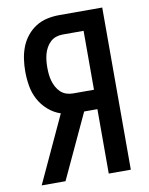

<svg xmlns="http://www.w3.org/2000/svg" viewBox="-83 -796 666 857"><g transform="rotate(-10 250.0 -367.5)"><path d="M144 0H36L176 -302Q145 -312 119.5 -334.5Q94 -357 78.5 -386Q63 -415 57.5 -448Q52 -481 52 -514Q52 -541 56 -569Q60 -597 70 -623Q80 -649 97.5 -671Q115 -693 138.5 -708Q162 -723 189.5 -729Q217 -735 245 -735H440V0H340V-292H280ZM340 -380V-647H245Q229 -647 214.5 -642Q200 -637 189 -626.5Q178 -616 170.5 -602.5Q163 -589 159 -574Q155 -559 153.5 -544Q152 -529 152 -514Q152 -498 153.5 -483Q155 -468 159 -453.5Q163 -439 170.5 -425Q178 -411 189 -400.5Q200 -390 214.5 -385Q229 -380 245 -380Z"/></g></svg>

Font: Iosevka Semibold
Style: Regular
Weight: 600
Monospace: yes
Designer: Belleve Invis
Foundry: Belleve Invis
Version: Version 33.2.3; ttfautohint (v1.8.4)